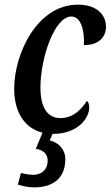

<svg xmlns="http://www.w3.org/2000/svg" viewBox="-20 -566 476 826"><path d="M261 119C261 78 234 48 194 38L206 10H208C315 10 364 -58 364 -104C364 -116 360 -128 354 -132C330 -96 296 -58 240 -58C184 -58 154 -104 154 -189C154 -318 215 -495 287 -495C327 -495 344 -439 341 -372C408 -372 436 -409 436 -451C436 -500 399 -546 315 -546C140 -546 41 -335 41 -184C41 -76 92 -13 163 5L134 74C164 78 185 96 185 124C185 166 157 186 123 186C108 186 88 183 70 178L57 228C78 235 101 240 129 240C202 240 261 205 261 119Z"/></svg>

Font: Noto Serif Condensed Semi
Style: Italic
Weight: 600
Width: 3
Italic angle: -12°
Designer: Monotype Design Team
Foundry: Monotype Imaging Inc.
Version: Version 1.901